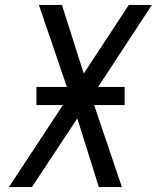

<svg xmlns="http://www.w3.org/2000/svg" viewBox="-20 -755 640 775"><path d="M16 0 234 -331H127V-404H250L137 -735H230L318 -458L500 -735H593L376 -404H483V-331H360L472 0H379L292 -277L109 0Z"/></svg>

Font: Iosevka Extended Oblique
Style: Regular
Weight: 400
Width: 7
Italic angle: -9°
Monospace: yes
Designer: Belleve Invis
Foundry: Belleve Invis
Version: Version 32.0.1; ttfautohint (v1.8.4)